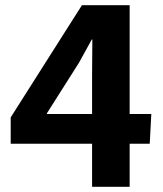

<svg xmlns="http://www.w3.org/2000/svg" viewBox="-20 -716 626 736"><path d="M333 0V-432L334 -564L332 -565L283 -476L160 -282V-279H560L554 -165H21V-266L294 -696H477V0Z"/></svg>

Font: Murecho Thin SemiBold
Style: Regular
Weight: 600
Version: Version 1.010